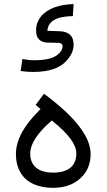

<svg xmlns="http://www.w3.org/2000/svg" viewBox="-20 -909 515 927"><path d="M88.2 -624.2 79.6 -566.2C87.2 -565.2 94.2 -564.2 100.8 -563.7C107.3 -563.2 114.4 -562.7 121.4 -562.2C128 -561.7 134.5 -561.7 141.1 -561.7C215.1 -561.7 268 -579.3 300.3 -614.6C323.9 -640.8 335.5 -666.5 335.5 -692.2C335.5 -713.9 330 -730 318.4 -741.1C306.8 -751.6 289.7 -757.7 267.5 -758.2L212.6 -760.2H208.6L209.1 -764.2C210.6 -778.8 216.6 -791.4 226.2 -801C235.8 -810.6 248.9 -818.1 266.5 -823.2C283.6 -827.7 305.3 -830.7 331.5 -831.2L335.5 -889.2C318.9 -888.7 303.3 -887.7 288.2 -885.1C272.5 -882.6 258.4 -878.6 244.8 -874.1C231.2 -869 218.6 -863 207.6 -855.9C196.5 -848.4 186.9 -840.3 179.3 -831.2C171.3 -821.7 165.2 -811.1 160.7 -799.5C156.2 -787.9 154.2 -775.3 154.2 -761.7C154.2 -742.6 158.7 -728.5 168.3 -718.9C177.3 -709.3 191.4 -703.8 210.1 -703.3L260.5 -702.3C267 -702.3 272.5 -700.8 276.6 -698.2C280.1 -695.2 282.1 -691.2 282.1 -686.6C282.1 -672 274.1 -657.9 257.4 -644.3C235.8 -626.7 198 -618.1 144.6 -618.1C125.9 -618.1 107.3 -620.2 88.2 -624.2ZM225.2 -322.9 230.2 -327.5 234.8 -323.4C310.8 -262.5 348.6 -210.6 348.6 -168.8C348.6 -138 339 -114.9 319.9 -99.2C300.8 -83.6 273 -75.6 236.8 -75.6C201 -75.6 173.3 -83.6 154.7 -99.2C135.5 -114.9 125.9 -138 125.9 -168.3C125.9 -213.1 159.2 -265 225.2 -322.9ZM192.4 -456.4 152.1 -402.5 169.8 -387.4 175.8 -382.4 169.8 -376.3C94.7 -302.3 56.9 -232.2 56.9 -165.7C56.9 -131 64 -101.3 78.6 -76.6C92.7 -51.9 113.4 -33.8 140.1 -21.2C166.8 -8.6 199.5 -2 237.3 -2C292.2 -2.5 336 -18.1 368.8 -48.9C401.5 -79.1 417.6 -117.9 417.6 -165.7C417.6 -248.4 342.6 -345.1 192.4 -456.4Z"/></svg>

Font: Vazir FD Light
Style: Regular
Weight: 300
Foundry: DejaVu fonts team - Redesigned by Saber Rastikerdar
Version: Version 21.10;October 20, 2019;FontCreator 12.0.0.2547 64-bi